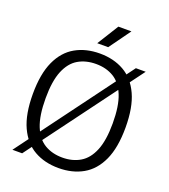

<svg xmlns="http://www.w3.org/2000/svg" viewBox="-167 -1066 1055 1196"><g transform="rotate(20 360.0 -468.0)"><path d="M116.5 0.5H52L601 -740H666ZM360 9.5Q267.5 9.5 198.5 -29.8Q129.5 -69 91 -152.8Q52.5 -236.5 52.5 -370Q52.5 -503.5 91 -587.2Q129.5 -671 198.8 -710.2Q268 -749.5 360 -749.5Q452 -749.5 521 -710.2Q590 -671 628.5 -587.2Q667 -503.5 667 -370Q667 -236.5 628.5 -152.8Q590 -69 520.8 -29.8Q451.5 9.5 360 9.5ZM360 -60Q427 -60 477.2 -89.8Q527.5 -119.5 555.2 -187Q583 -254.5 583 -367.5Q583 -483 555.2 -551.5Q527.5 -620 477.2 -650Q427 -680 360 -680Q292.5 -680 242.2 -650.5Q192 -621 164.2 -553.5Q136.5 -486 136.5 -372.5Q136.5 -256.5 164.2 -188.2Q192 -120 242.2 -90Q292.5 -60 360 -60ZM321.5 -804 410 -946H496.5L394 -804Z"/></g></svg>

Font: Encode Sans SC Condensed Thin
Style: Regular
Weight: 400
Version: Version 3.002